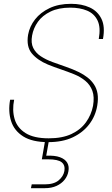

<svg xmlns="http://www.w3.org/2000/svg" viewBox="-20 -732 584 1005"><path d="M232 12Q149 12 101.5 -18Q54 -48 38 -98.5Q22 -149 33 -210H54Q43 -155 56.5 -109Q70 -63 113.5 -35.5Q157 -8 235 -8Q306 -8 354 -30.5Q402 -53 430 -92Q458 -131 467 -178Q475 -225 463.5 -256.5Q452 -288 426.5 -309Q401 -330 367.5 -343.5Q334 -357 298.5 -369Q263 -381 231 -394Q176 -417 146.5 -452.5Q117 -488 127 -550Q135 -594 163.5 -630.5Q192 -667 239.5 -689.5Q287 -712 352 -712Q408 -712 449.5 -693Q491 -674 511 -633.5Q531 -593 519 -528H497Q508 -589 490.5 -625Q473 -661 435.5 -676.5Q398 -692 348 -692Q287 -692 244.5 -671.5Q202 -651 178.5 -618Q155 -585 148 -546Q141 -507 154 -481Q167 -455 193.5 -437.5Q220 -420 254 -407.5Q288 -395 324.5 -382.5Q361 -370 394 -354Q418 -342 438 -326.5Q458 -311 472 -290Q486 -269 490.5 -242Q495 -215 489 -179Q480 -125 447.5 -82Q415 -39 361.5 -13.5Q308 12 232 12ZM142 253 146 233H214Q262 233 287 212Q312 191 317 163Q322 133 303 117.5Q284 102 232 102H199L218 -7H238L222 83Q267 81 294 91Q321 101 332 120Q343 139 338 165Q334 189 318 209Q302 229 276 241Q250 253 214 253Z"/></svg>

Font: DM Sans 11pt Thin
Style: Italic
Weight: 250
Italic angle: -10°
Version: Version 4.004;gftools[0.9.30]